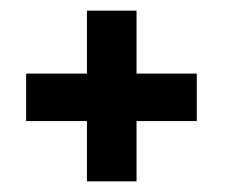

<svg xmlns="http://www.w3.org/2000/svg" viewBox="-20 -551 421 360"><path d="M236 -531H143V-413H29V-324H143V-211H236V-324H349V-413H236Z"/></svg>

Font: Advent Pro SemiBold
Style: Regular
Weight: 600
Designer: VivaRado, Andreas Kalpakidis
Foundry: VivaRado, Andreas Kalpakidis
Version: Version 3.000